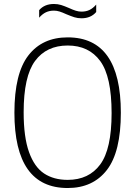

<svg xmlns="http://www.w3.org/2000/svg" viewBox="-20 -937 680 966"><path d="M52.5 -370Q52.5 -567.5 122.8 -658.2Q193 -749 320.5 -749Q588 -749 588 -370Q588 -172.5 517.8 -81.8Q447.5 9 320.5 9Q52.5 9 52.5 -370ZM541.5 -368Q541.5 -552 484.2 -630Q427 -708 320.5 -708Q214 -708 156.5 -630.5Q99 -553 99 -372Q99 -247 126 -171.8Q153 -96.5 201.8 -64.2Q250.5 -32 320.5 -32Q427 -32 484.2 -109.5Q541.5 -187 541.5 -368ZM313.5 -865.5Q294 -874.5 279.8 -879Q265.5 -883.5 251.5 -883.5Q228.5 -883.5 210.8 -875Q193 -866.5 177 -848V-886Q204 -917 251.5 -917Q270.5 -917 287.5 -911.8Q304.5 -906.5 327.5 -896.5Q347 -887.5 361.5 -883Q376 -878.5 390 -878.5Q413 -878.5 430.5 -887Q448 -895.5 464 -914V-876.5Q437 -845 390 -845Q371 -845 354.2 -850.2Q337.5 -855.5 313.5 -865.5Z"/></svg>

Font: Encode Sans Semi Condensed ExLight
Style: Regular
Weight: 275
Width: 4
Designer: Multiple Designers
Foundry: Impallari Type
Version: Version 2.000